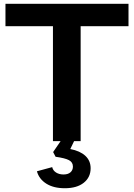

<svg xmlns="http://www.w3.org/2000/svg" viewBox="-20 -749 712 1019"><path d="M324 250Q264 250 225.5 225.5Q187 201 176 160L257 138Q261 156 277.5 166.5Q294 177 317 177Q341 177 354 165.5Q367 154 367 135Q367 112 346 101Q325 90 275 83L262 58L314 -18L380 -14L353 42Q405 52 433 78Q461 104 461 144Q461 192 424.5 221Q388 250 324 250ZM261 0V-624H408V0ZM9 -610V-729H662V-610Z"/></svg>

Font: Mona Sans Expanded SemiBold
Style: Regular
Weight: 600
Width: 7
Designer: Deni Anggara
Foundry: GitHub
Version: Version 2.000